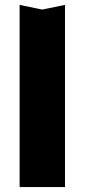

<svg xmlns="http://www.w3.org/2000/svg" viewBox="-20 -598 345 783"><path d="M60 -578 152 -559 245 -578V165H60Z"/></svg>

Font: Unbounded SemiBold
Style: Regular
Weight: 600
Designer: Luke Prowse, Jean-Baptiste Morizot, Fátima Lázaro, Florian Runge
Foundry: NaN
Version: Version 1.700